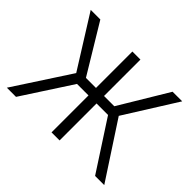

<svg xmlns="http://www.w3.org/2000/svg" viewBox="-148 -947 1187 1187"><g transform="rotate(45 445.5 -353.5)"><path d="M480.5 -388.7H570.3L761.7 -707H845.7L631.8 -366.2L871.1 0H791L581.1 -323.2H480.5V0H410.2V-323.2H309.6L99.6 0H19.5L258.8 -367.2L45.9 -707H129.9L322.3 -388.7H410.2V-707H480.5Z"/></g></svg>

Font: Pretendard Light
Style: Regular
Weight: 300
Designer: Base glyphs from Inter by Rasmus Andersson; Hangeul glyphs from Noto Sans CJK(Source Han Sans) by Jang Soo-young and Kan
Foundry: Kil Hyung-jin
Version: Version 1.309